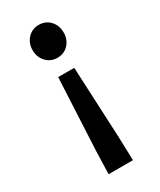

<svg xmlns="http://www.w3.org/2000/svg" viewBox="-196 -634 749 901"><g transform="rotate(-30 178.5 -183.5)"><path d="M116 73 135 -311H222L240 73L244 202H112ZM94 -480Q94 -518 118 -543.5Q142 -569 178 -569Q215 -569 238.5 -543.5Q262 -518 262 -480Q262 -442 238.5 -416.5Q215 -391 178 -391Q142 -391 118 -416.5Q94 -442 94 -480Z"/></g></svg>

Font: Merged Yaku Han JP SemiBold
Style: Regular
Weight: 600
Designer: Ryoko NISHIZUKA 西塚涼子 (kana, bopomofo & ideographs); Paul D. Hunt (Latin, Greek & Cyrillic); Sandoll Communications 산돌커뮤니
Foundry: Adobe
Version: Version 2.004